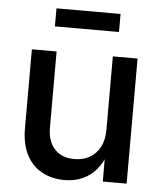

<svg xmlns="http://www.w3.org/2000/svg" viewBox="-52 -765 692 819"><g transform="rotate(5 294.0 -355.5)"><path d="M253.9 7.8Q199.2 7.8 157 -15.4Q114.7 -38.6 91.1 -84.5Q67.4 -130.4 67.4 -197.3V-535.6H173.3V-210.4Q173.3 -150.9 203.9 -117.9Q234.4 -85 288.1 -85Q324.2 -85 352.5 -100.3Q380.9 -115.7 397.5 -146.2Q414.1 -176.8 414.1 -221.2V-535.6H520V0H418L417.5 -131.8H432.6Q408.2 -59.6 362.5 -25.9Q316.9 7.8 253.9 7.8ZM431.2 -718.8V-641.6H156.7V-718.8Z"/></g></svg>

Font: Inter 20pt Medium
Style: Regular
Weight: 500
Version: Version 4.001;git-66647c0bb